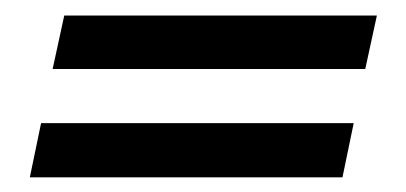

<svg xmlns="http://www.w3.org/2000/svg" viewBox="-20 -472 531 251"><path d="M457.5 -381.8H48.8L64 -451.7H472.7ZM427.7 -240.2H19L33.7 -311H442.4Z"/></svg>

Font: Cadman
Style: Italic
Weight: 400
Italic angle: -12°
Designer: Paul James MIller
Foundry: High-Logic / Made with FontCreator
Version: Version 2.114;March 28, 2021;FontCreator 13.0.0.2683 64-bit